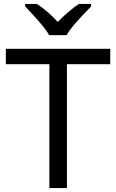

<svg xmlns="http://www.w3.org/2000/svg" viewBox="-20 -964 596 984"><path d="M323 0H233V-635H10V-714H545V-635H323ZM232 -784Q219 -807 197 -833.5Q175 -860 151 -886Q127 -912 109 -931V-944H169Q195 -927 223 -903Q251 -879 276 -852Q303 -879 331 -903Q359 -927 385 -944H447V-931Q428 -912 403.5 -886Q379 -860 356.5 -833.5Q334 -807 322 -784Z"/></svg>

Font: Noto Sans Yi
Style: Regular
Weight: 400
Designer: Monotype Design Team
Foundry: Monotype Imaging Inc.
Version: Version 2.002; ttfautohint (v1.8.4.7-5d5b)